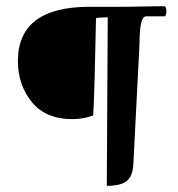

<svg xmlns="http://www.w3.org/2000/svg" viewBox="-20 -504 578 622"><path d="M385 -482 511 -484Q519 -484 519 -467.5Q519 -451 511 -451H453Q432 -451 432 -363L412 28Q410 66 391 82Q372 98 326 98L329 -448Q291 -447 291 -445Q287 -225 282 -130Q249 -118 215 -118Q128 -118 83 -173.5Q38 -229 38 -306Q38 -482 270 -482Z"/></svg>

Font: Sedan SC
Style: Regular
Weight: 400
Designer: Sebastian Salazar
Foundry: Sebastian Salazar
Version: Version 1.001